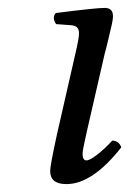

<svg xmlns="http://www.w3.org/2000/svg" viewBox="-20 -456 327 486"><path d="M245 -320 200 -124Q189 -76 189 -67Q189 -50 199 -50Q207 -50 226 -64.5Q245 -79 264 -100Q281 -100 287 -83Q214 10 148 10Q107 10 107 -23Q107 -37 124 -115L171 -321Q180 -359 180 -372Q180 -390 162 -392L122 -395Q111 -411 121 -423Q223 -436 245 -436Q266 -436 266 -415Q266 -407 263 -394Q260 -381 254 -355.5Q248 -330 245 -320Z"/></svg>

Font: Linux Libertine O
Style: Italic
Weight: 400
Italic angle: -12°
Designer: Philipp H. Poll
Foundry: Philipp H. Poll
Version: Version 5.1.6